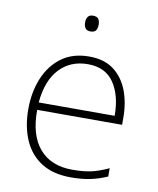

<svg xmlns="http://www.w3.org/2000/svg" viewBox="-83 -789 711 864"><g transform="rotate(10 272.5 -357.0)"><path d="M288 -540Q356 -540 399.5 -507.5Q443 -475 464.5 -419.5Q486 -364 486 -294V-263H98Q97 -148 149.5 -86.5Q202 -25 300 -25Q349 -25 384.5 -32.5Q420 -40 465 -61V-23Q426 -6 387.5 2Q349 10 299 10Q218 10 164.5 -24Q111 -58 84.5 -119Q58 -180 58 -260Q58 -337 84 -400.5Q110 -464 161 -502Q212 -540 288 -540ZM288 -505Q208 -505 158 -451.5Q108 -398 99 -297H446Q446 -390 407 -447.5Q368 -505 288 -505ZM272 -724Q291 -724 297.5 -714Q304 -704 304 -688Q304 -672 297.5 -662Q291 -652 272 -652Q256 -652 249 -662Q242 -672 242 -688Q242 -704 249 -714Q256 -724 272 -724Z"/></g></svg>

Font: Noto Sans Khmer UI ExtraLight
Style: Regular
Weight: 200
Designer: Danh Hong and the Monotype Design Team
Foundry: Monotype Imaging Inc.
Version: Version 2.002; ttfautohint (v1.8.4.7-5d5b)